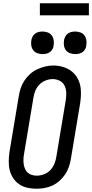

<svg xmlns="http://www.w3.org/2000/svg" viewBox="-20 -1147 564 1175"><path d="M203 8Q175 8 147.5 2Q120 -4 98 -19Q76 -34 61 -56.5Q46 -79 39.5 -105Q33 -131 33.5 -160Q34 -189 38 -217L95 -559Q99 -584 107 -608Q115 -632 129.5 -654Q144 -676 164 -694Q184 -712 208 -723Q232 -734 256.5 -740Q281 -746 306 -746Q335 -746 362 -738.5Q389 -731 411 -716Q433 -701 448 -678.5Q463 -656 469.5 -630Q476 -604 475.5 -575Q475 -546 471 -518L414 -176Q410 -151 402 -127Q394 -103 379.5 -81Q365 -59 345 -41Q325 -23 301.5 -12Q278 -1 253 3.5Q228 8 203 8ZM205 -72Q227 -72 249.5 -80.5Q272 -89 288 -106Q304 -123 313 -145Q322 -167 325 -189L382 -531Q386 -555 385.5 -578.5Q385 -602 375.5 -622Q366 -642 346 -652.5Q326 -663 302 -663Q280 -663 258 -654Q236 -645 220 -628Q204 -611 195.5 -589.5Q187 -568 184 -546L127 -204Q124 -188 123.5 -172.5Q123 -157 125 -142.5Q127 -128 133 -114Q139 -100 149.5 -90.5Q160 -81 175 -76.5Q190 -72 205 -72ZM440 -816Q424 -816 408.5 -821.5Q393 -827 383.5 -839.5Q374 -852 371.5 -868.5Q369 -885 372 -902Q374 -913 380 -924Q386 -935 396 -942Q406 -949 417.5 -951.5Q429 -954 440 -954Q457 -954 472 -948.5Q487 -943 496.5 -930.5Q506 -918 508.5 -901.5Q511 -885 508 -868Q507 -857 501 -846Q495 -835 485 -828Q475 -821 463.5 -818.5Q452 -816 440 -816ZM240 -816Q224 -816 208.5 -821.5Q193 -827 183.5 -839.5Q174 -852 171.5 -868.5Q169 -885 172 -902Q174 -913 180 -924Q186 -935 196 -942Q206 -949 217.5 -951.5Q229 -954 240 -954Q257 -954 272 -948.5Q287 -943 296.5 -930.5Q306 -918 308.5 -901.5Q311 -885 308 -868Q307 -857 301 -846Q295 -835 285 -828Q275 -821 263.5 -818.5Q252 -816 240 -816ZM224 -1053V-1127H524V-1053Z"/></svg>

Font: Iosevka Curly Slab MdObl
Style: Regular
Weight: 500
Italic angle: -9°
Monospace: yes
Designer: Belleve Invis
Foundry: Belleve Invis
Version: Version 11.0.0; ttfautohint (v1.8.3)